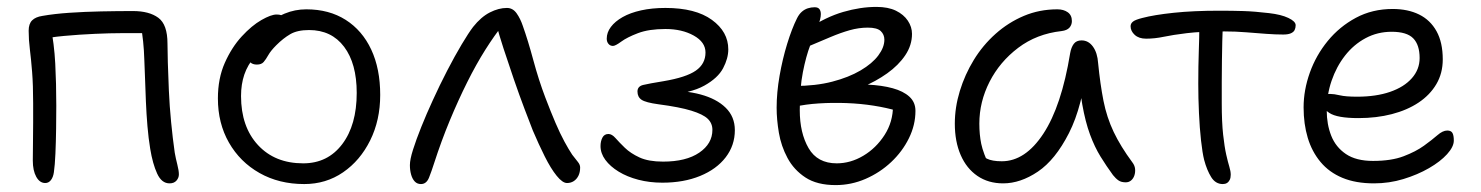

<svg xmlns="http://www.w3.org/2000/svg" viewBox="-20 -521 4289 556"><path d="M471 10Q448 10 435 -18.5Q422 -47 415 -90Q410 -120 407 -155.5Q404 -191 402.5 -227Q401 -263 400 -294Q399 -325 398 -346Q397 -378 394.5 -400.5Q392 -423 389 -445L409 -425H331Q300 -425 255 -423Q210 -421 166 -417Q122 -413 94 -406L126 -449Q137 -394 140 -337Q143 -280 143 -215Q143 -186 142.5 -148.5Q142 -111 140.5 -76.5Q139 -42 136 -22Q134 -8 127.5 0.5Q121 9 111 9Q95 9 85 -9Q75 -27 75 -56Q75 -78 75.5 -107Q76 -136 76 -166.5Q76 -197 76 -222Q76 -275 73 -312.5Q70 -350 66.5 -378Q63 -406 63 -432Q63 -452 73 -462Q83 -472 103 -475Q137 -481 181 -484Q225 -487 273 -488Q321 -489 365 -489Q412 -489 438.5 -469.5Q465 -450 465 -395Q465 -376 466 -340Q467 -304 469 -259Q471 -214 475.5 -167.5Q480 -121 486 -79Q489 -62 493.5 -44.5Q498 -27 498 -16Q498 -6 491 2Q484 10 471 10Z M861 12Q788 12 731.5 -20Q675 -52 643 -108Q611 -164 611 -236Q611 -294 631 -339Q651 -384 680 -415.5Q709 -447 737 -463Q765 -479 781 -479Q789 -479 794.5 -477Q800 -475 803 -470.5Q806 -466 806 -458Q806 -442 800 -430Q794 -418 774 -405Q739 -382 718 -357.5Q697 -333 687.5 -305Q678 -277 678 -243Q678 -154 727 -101Q776 -48 858 -48Q929 -48 971 -103.5Q1013 -159 1013 -252Q1013 -337 976.5 -385.5Q940 -434 875 -434Q841 -434 820.5 -422Q800 -410 780 -390Q764 -374 757 -361.5Q750 -349 743.5 -341.5Q737 -334 724 -334Q711 -334 704.5 -341Q698 -348 698 -363Q698 -383 712 -406Q726 -429 750 -449Q774 -469 804 -481.5Q834 -494 867 -494Q933 -494 981 -463.5Q1029 -433 1055 -377.5Q1081 -322 1081 -246Q1081 -173 1052 -114.5Q1023 -56 973.5 -22Q924 12 861 12Z M1199 12Q1188 12 1181 4.5Q1174 -3 1170.5 -15.5Q1167 -28 1167 -43Q1167 -59 1176 -87.5Q1185 -116 1200 -153.5Q1215 -191 1233 -230Q1253 -274 1275 -316.5Q1297 -359 1317 -392.5Q1337 -426 1350 -443Q1373 -472 1398.5 -485Q1424 -498 1448 -498Q1465 -498 1476 -482.5Q1487 -467 1494 -446Q1509 -404 1524.5 -346.5Q1540 -289 1559 -239Q1575 -197 1588.5 -165.5Q1602 -134 1614.5 -111Q1627 -88 1637 -73Q1647 -60 1653.5 -52Q1660 -44 1660 -36Q1660 -22 1655 -12Q1650 -2 1641.5 3.5Q1633 9 1622 9Q1609 9 1592 -12Q1575 -33 1557.5 -68Q1540 -103 1523 -143Q1514 -166 1499 -205.5Q1484 -245 1468 -291.5Q1452 -338 1438 -381Q1424 -424 1417 -452L1437 -450Q1412 -419 1385.5 -377Q1359 -335 1333 -283Q1307 -231 1282.5 -172Q1258 -113 1237 -48Q1230 -26 1222.5 -7Q1215 12 1199 12Z M1898 8Q1861 8 1828.5 -0.5Q1796 -9 1771.5 -24Q1747 -39 1733 -58Q1719 -77 1719 -98Q1719 -112 1724.5 -122.5Q1730 -133 1742 -133Q1752 -133 1762.5 -121Q1773 -109 1789.5 -93Q1806 -77 1832 -65Q1858 -53 1900 -53Q1967 -53 2005 -79Q2043 -105 2043 -145Q2043 -164 2029.5 -177Q2016 -190 1982 -200.5Q1948 -211 1887 -219Q1850 -224 1838 -232Q1826 -240 1826 -256Q1826 -271 1842.5 -275Q1859 -279 1902 -286Q1967 -297 1995 -316.5Q2023 -336 2023 -369Q2023 -399 1989 -418Q1955 -437 1907 -437Q1859 -437 1827.5 -425Q1796 -413 1779 -400.5Q1762 -388 1755 -388Q1747 -388 1742 -394Q1737 -400 1737 -409Q1737 -427 1749 -443Q1761 -459 1783 -471.5Q1805 -484 1836.5 -491Q1868 -498 1907 -498Q1994 -498 2041.5 -463.5Q2089 -429 2089 -378Q2089 -352 2074 -323.5Q2059 -295 2019.5 -273Q1980 -251 1906 -245L1902 -258Q1962 -260 2008.5 -247.5Q2055 -235 2081.5 -209Q2108 -183 2108 -144Q2108 -100 2081.5 -65.5Q2055 -31 2007.5 -11.5Q1960 8 1898 8Z M2400 15Q2346 15 2312.5 -7Q2279 -29 2260.5 -63.5Q2242 -98 2235.5 -136.5Q2229 -175 2229 -209Q2229 -253 2237.5 -301.5Q2246 -350 2259.5 -394Q2273 -438 2288 -468Q2294 -480 2302 -487Q2310 -494 2319.5 -497Q2329 -500 2339 -500Q2349 -500 2353 -494.5Q2357 -489 2357 -480Q2357 -466 2348 -444.5Q2339 -423 2326.5 -390.5Q2314 -358 2305 -312Q2296 -266 2296 -202Q2296 -136 2321.5 -92Q2347 -48 2403 -48Q2443 -48 2480 -70Q2517 -92 2541.5 -130Q2566 -168 2566 -215L2578 -200Q2548 -209 2510 -215Q2472 -221 2431 -222.5Q2390 -224 2351 -221.5Q2312 -219 2282 -212L2280 -272Q2342 -272 2390 -284.5Q2438 -297 2472 -317Q2506 -337 2523.5 -360.5Q2541 -384 2541 -406Q2541 -421 2530.5 -431Q2520 -441 2493 -441Q2467 -441 2440.5 -433.5Q2414 -426 2384.5 -413.5Q2355 -401 2317 -385Q2305 -380 2294.5 -385.5Q2284 -391 2285 -400Q2286 -411 2298 -421Q2310 -431 2319 -437Q2372 -472 2422 -486.5Q2472 -501 2518 -501Q2552 -501 2574.5 -490Q2597 -479 2609 -461Q2621 -443 2621 -423Q2621 -390 2601.5 -361Q2582 -332 2549 -308.5Q2516 -285 2477 -269Q2438 -253 2399 -247L2400 -275Q2450 -278 2492 -276Q2534 -274 2565 -265.5Q2596 -257 2613.5 -241Q2631 -225 2631 -200Q2631 -159 2612 -120.5Q2593 -82 2560.5 -51.5Q2528 -21 2486.5 -3Q2445 15 2400 15Z M2885 10Q2842 10 2810.5 -11.5Q2779 -33 2762 -72Q2745 -111 2745 -163Q2745 -210 2759.5 -257.5Q2774 -305 2800 -347.5Q2826 -390 2863 -423Q2900 -456 2945 -475Q2990 -494 3042 -494Q3060 -494 3072 -485.5Q3084 -477 3084 -460Q3084 -449 3077 -441Q3070 -433 3054 -431Q2982 -423 2928.5 -382.5Q2875 -342 2845.5 -284Q2816 -226 2816 -163Q2816 -131 2821.5 -104.5Q2827 -78 2847 -36L2801 -93Q2823 -69 2838 -61.5Q2853 -54 2881 -54Q2949 -54 3001.5 -134Q3054 -214 3079 -367Q3082 -384 3089.5 -394Q3097 -404 3112 -404Q3132 -404 3145 -386Q3158 -368 3160 -338Q3166 -277 3175.5 -229Q3185 -181 3205 -139Q3225 -97 3259 -51Q3266 -42 3267 -32Q3268 -22 3265 -13Q3262 -4 3255.5 1.5Q3249 7 3240 7Q3227 7 3219 1.5Q3211 -4 3203 -14Q3184 -40 3167 -67.5Q3150 -95 3136.5 -131.5Q3123 -168 3114 -219Q3105 -270 3103 -342L3129 -341Q3115 -213 3075.5 -135.5Q3036 -58 2985.5 -24Q2935 10 2885 10Z M3299 -409Q3278 -409 3266 -420Q3254 -431 3254 -445Q3254 -453 3261 -458.5Q3268 -464 3288 -469Q3322 -478 3379 -484Q3436 -490 3511 -490Q3548 -490 3580.5 -489Q3613 -488 3655 -483Q3690 -479 3711 -469Q3732 -459 3732 -448Q3732 -440 3729 -434Q3726 -428 3718 -424.5Q3710 -421 3696 -421Q3674 -421 3646.5 -423Q3619 -425 3588.5 -427.5Q3558 -430 3526 -430Q3458 -430 3417 -425Q3376 -420 3350 -414.5Q3324 -409 3299 -409ZM3521 12Q3500 12 3487.5 -8Q3475 -28 3467 -58Q3462 -78 3458 -114Q3454 -150 3452 -193.5Q3450 -237 3450 -278Q3450 -331 3451.5 -372.5Q3453 -414 3453 -442L3521 -447Q3520 -427 3519.5 -401Q3519 -375 3518.5 -345Q3518 -315 3518 -283.5Q3518 -252 3518 -222Q3518 -167 3522 -131Q3526 -95 3531 -73Q3536 -51 3540 -38Q3544 -25 3544 -15Q3544 -6 3541 0Q3538 6 3533 9Q3528 12 3521 12Z M3959 10Q3906 10 3867.5 -6Q3829 -22 3804 -52Q3779 -82 3767 -122Q3755 -162 3755 -210Q3755 -260 3773 -310.5Q3791 -361 3825 -402.5Q3859 -444 3906.5 -469.5Q3954 -495 4013 -495Q4057 -495 4089.5 -479Q4122 -463 4140 -430.5Q4158 -398 4158 -349Q4158 -309 4139.5 -277.5Q4121 -246 4088 -224Q4055 -202 4010.5 -190.5Q3966 -179 3914 -179Q3852 -179 3829.5 -194Q3807 -209 3807 -227Q3807 -238 3812.5 -243.5Q3818 -249 3832 -249Q3843 -249 3860 -245Q3877 -241 3910 -241Q3965 -241 4005.5 -255Q4046 -269 4068.5 -294.5Q4091 -320 4091 -353Q4091 -391 4072.5 -410Q4054 -429 4010 -429Q3969 -429 3934.5 -410.5Q3900 -392 3875 -360Q3850 -328 3836 -287Q3822 -246 3822 -201Q3822 -161 3835 -128Q3848 -95 3877.5 -75Q3907 -55 3956 -55Q4009 -55 4044.5 -68.5Q4080 -82 4103.5 -99Q4127 -116 4142.5 -129.5Q4158 -143 4171 -143Q4182 -143 4186 -136Q4190 -129 4190 -114Q4190 -96 4170.5 -74.5Q4151 -53 4118 -34Q4085 -15 4044 -2.5Q4003 10 3959 10Z"/></svg>

Font: Shantell Sans Light
Style: Regular
Weight: 300
Designer: Stephen Nixon, Anya Danilova, Shantell Martin
Foundry: Arrow Type
Version: Version 1.011;[c5ecc13dd]